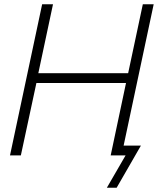

<svg xmlns="http://www.w3.org/2000/svg" viewBox="-20 -730 746 902"><path d="M178 -710H229L160 -386H582L651 -710H702L551 0H500L572 -340H151L78 0H27ZM482 152 570 0H500L510 -46H642L528 152Z"/></svg>

Font: Raleway Light
Style: Italic
Weight: 300
Italic angle: -12°
Designer: Matt McInerney, Pablo Impallari, Rodrigo Fuenzalida
Foundry: Matt McInerney, Pablo Impallari, Rodrigo Fuenzalida
Version: Version 4.026